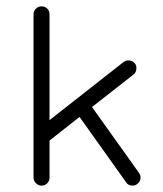

<svg xmlns="http://www.w3.org/2000/svg" viewBox="-20 -581 509 601"><path d="M395 0Q381 0 375 -10L229 -215L135 -141V-25Q135 -15 128 -7.5Q121 0 110 0Q100 0 92.5 -7.5Q85 -15 85 -25V-536Q85 -547 92.5 -554Q100 -561 110 -561Q121 -561 128 -554Q135 -547 135 -536V-205L367 -387Q374 -392 381 -392Q392 -392 399.5 -385.5Q407 -379 407 -368Q407 -354 397 -347L268 -246L415 -40Q420 -33 420 -25Q420 -15 412.5 -7.5Q405 0 395 0Z"/></svg>

Font: Hubballi
Style: Regular
Weight: 400
Designer: Erin McLaughlin
Version: Version 1.000; ttfautohint (v1.8.3)